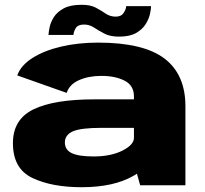

<svg xmlns="http://www.w3.org/2000/svg" viewBox="-20 -774 856 802"><path d="M565.5 0 552 -48.5Q545 -44 537.5 -39.5Q454.5 8 321.5 8Q196 8 115 -30.8Q34 -69.5 34 -176Q34 -275.5 119.8 -317.2Q205.5 -359 374.5 -359H539.5V-371.5Q539.5 -417 500.5 -437Q461.5 -457 403.5 -457Q350 -457 310 -439.2Q270 -421.5 258.5 -386L52 -459Q67.5 -501.5 116.2 -532.2Q165 -563 236 -579.5Q307 -596 389.5 -596Q579.5 -596 667 -529.5Q754.5 -463 754.5 -330V0ZM539.5 -198.5V-240H405Q316.5 -240 283.8 -225Q251 -210 251 -179Q251 -148 280 -134.2Q309 -120.5 371 -120.5Q443 -120.5 491.2 -144.8Q539.5 -169 539.5 -198.5ZM477.5 -621Q439.5 -621 415.5 -633.8Q391.5 -646.5 372.5 -659Q353.5 -671.5 331 -671.5Q305 -671.5 296 -655.8Q287 -640 287 -628H182.5Q183 -639.5 187.2 -660.2Q191.5 -681 205 -702.5Q218.5 -724 246.2 -739Q274 -754 321 -754Q358.5 -754 381.2 -741.5Q404 -729 422 -716.8Q440 -704.5 463.5 -704.5Q486.5 -704.5 496.8 -720.5Q507 -736.5 507 -748.5H611Q611 -737 606.5 -716Q602 -695 588.5 -673.2Q575 -651.5 548.5 -636.2Q522 -621 477.5 -621Z"/></svg>

Font: Anybody ExtraExpanded ExtraBold
Style: Regular
Weight: 800
Width: 8
Designer: Tyler Finck
Foundry: Etcetera Type Company
Version: Version 1.010; ttfautohint (v1.8.3) -l 8 -r 50 -G 200 -x 14 